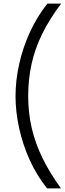

<svg xmlns="http://www.w3.org/2000/svg" viewBox="-20 -840 363 1076"><path d="M244 216Q185 142 146 55.5Q107 -31 87 -123Q67 -215 67 -301Q67 -389 87.5 -481Q108 -573 148 -660.5Q188 -748 246 -820H323Q257 -733 216 -649Q175 -565 156.5 -479.5Q138 -394 138 -301Q138 -209 157.5 -124Q177 -39 217.5 44.5Q258 128 322 216Z"/></svg>

Font: Onest Light
Style: Regular
Weight: 300
Designer: Dmitri Voloshin, Andrey Kudryavtsev
Foundry: Dmitri Voloshin, Andrey Kudryavtsev
Version: Version 1.000;gftools[0.9.33]